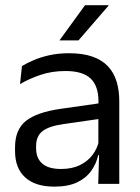

<svg xmlns="http://www.w3.org/2000/svg" viewBox="-20 -703 534 734"><path d="M436 0H355.5L359 -118.5L356 -131V-286.5L356.5 -315Q356.5 -374.5 326.2 -403Q296 -431.5 230.5 -431.5Q178 -431.5 134.2 -416.5Q90.5 -401.5 56.5 -381.5L64 -450.5Q83 -462 109.2 -473.2Q135.5 -484.5 169.2 -492Q203 -499.5 243.5 -499.5Q296 -499.5 332.8 -486.8Q369.5 -474 392.2 -450Q415 -426 425.5 -392Q436 -358 436 -316ZM187.5 10.5Q115 10.5 76.2 -24.8Q37.5 -60 37.5 -125.5V-140Q37.5 -207.5 79.2 -240.8Q121 -274 212 -287L366.5 -309L371 -250L222 -228.5Q166 -220.5 142 -201.2Q118 -182 118 -144.5V-136.5Q118 -98 141.8 -77.5Q165.5 -57 213 -57Q255 -57 285 -71.5Q315 -86 333.5 -110.5Q352 -135 358.5 -165L371 -110H355.5Q348.5 -78 329.2 -50.5Q310 -23 275.5 -6.2Q241 10.5 187.5 10.5ZM208 -549.5 305 -683H395V-681.5L280 -548.5H208Z"/></svg>

Font: Anek Kannada Medium
Style: Regular
Weight: 400
Version: Version 1.003